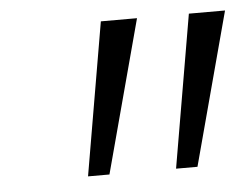

<svg xmlns="http://www.w3.org/2000/svg" viewBox="-35 -699 521 402"><g transform="rotate(-5 225.5 -497.5)"><path d="M190 -658H266L180 -337H135ZM375 -658H451L365 -337H320Z"/></g></svg>

Font: Ysabeau Medium
Style: Italic
Weight: 500
Italic angle: -12°
Designer: Christian Thalmann (Catharsis Fonts)
Version: Version 0.003